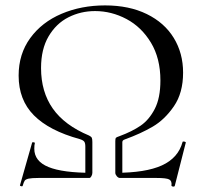

<svg xmlns="http://www.w3.org/2000/svg" viewBox="-20 -659 757 711"><path d="M423 -155Q469 -172 500.5 -193.5Q532 -215 553 -255.5Q574 -296 574 -361Q574 -443 539 -501Q504 -559 448.5 -588.5Q393 -618 332 -618Q279 -618 233.5 -595Q188 -572 160 -524.5Q132 -477 132 -407Q132 -319 175.5 -257Q219 -195 310 -157Q318 -153 320 -148.5Q322 -144 322 -133V-19L296 -12V-116Q296 -129 292 -134.5Q288 -140 275 -144Q162 -175 105.5 -232Q49 -289 49 -379Q49 -459 92 -518Q135 -577 208 -608Q281 -639 369 -639Q458 -639 523.5 -607Q589 -575 623.5 -518.5Q658 -462 658 -390Q658 -315 624 -265.5Q590 -216 545.5 -190Q501 -164 443 -143Q437 -141 435 -138.5Q433 -136 433 -132V-12L407 -19V-136Q407 -146 409 -148.5Q411 -151 423 -155ZM656 -133Q656 -135 660 -135Q663 -135 666 -133.5Q669 -132 668 -131L627 30Q626 32 622 32Q619 32 616.5 30.5Q614 29 615 28Q617 11 606.5 5.5Q596 0 559 0H424Q418 0 412.5 -6.5Q407 -13 407 -19Q519 -19 579.5 -46.5Q640 -74 656 -133ZM311 0H123Q97 0 86 2.5Q75 5 71.5 10Q68 15 64 29Q63 32 58 30.5Q53 29 54 27L99 -131Q100 -133 105 -132Q110 -131 109 -129Q107 -122 107 -108Q107 -62 159.5 -40.5Q212 -19 322 -19Q322 -13 318.5 -6.5Q315 0 311 0Z"/></svg>

Font: Cormorant Infant Medium
Style: Regular
Weight: 500
Designer: Christian Thalmann (Catharsis Fonts)
Foundry: Catharsis Fonts
Version: Version 4.000